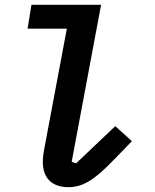

<svg xmlns="http://www.w3.org/2000/svg" viewBox="-20 -760 640 792"><path d="M262.8 12.1C322.4 12.1 371.4 -19.5 448.5 -99.8L524.1 -177.6L455.6 -239.7L294 -86.3L275.6 -92.3L397 -740.1H109.7L93.8 -641.7H255.7L164.4 -155.5C158.4 -125.4 156.6 -109.4 156.6 -91.6C156.6 -29.5 190.3 12.1 262.8 12.1Z"/></svg>

Font: Margiela Mono Italic SmBold It
Style: Regular
Weight: 600
Designer: Mike Abbink, Paul van der Laan, Pieter van Rosmalen
Foundry: Bold Monday
Version: Version 2.003 2021